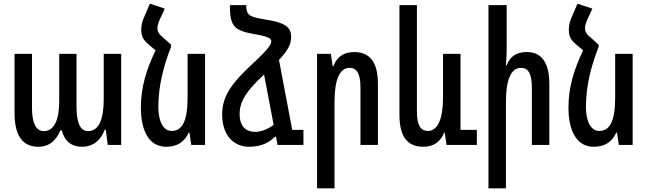

<svg xmlns="http://www.w3.org/2000/svg" viewBox="-20 -788 3521 1044"><path d="M188 10C250 10 286 -26 308 -79H316C328 -31 359 10 426 10C495 10 531 -35 550 -83H555L566 0H639V-495H544V-248C544 -145 520 -75 459 -75C421 -75 396 -111 396 -209V-495H302V-238C302 -133 273 -75 218 -75C179 -75 154 -113 154 -201V-495H59V-173C59 -48 105 10 188 10Z M910 -545 869 -582C844 -602 836 -616 836 -634C836 -650 843 -671 854 -693L876 -741L795 -768L765 -698C754 -674 748 -652 748 -627C748 -592 758 -572 786 -548L826 -514C775 -409 746 -312 746 -203C746 -71 794 10 883 10C945 10 983 -17 1006 -67H1010L1020 0H1095V-495H1000V-259C1000 -131 972 -76 913 -76C865 -76 841 -134 841 -206C841 -326 872 -436 910 -533Z M1489 0H1630V-82H1569L1497 -462C1548 -517 1563 -548 1563 -588C1563 -643 1526 -666 1422 -682C1333 -696 1319 -707 1319 -760H1230C1230 -651 1249 -623 1355 -604C1442 -589 1455 -580 1455 -562C1455 -548 1441 -522 1355 -443C1239 -335 1188 -265 1188 -166C1188 -49 1253 10 1335 10C1400 10 1443 -12 1476 -45H1481L1489 -1ZM1283 -168C1283 -240 1324 -297 1414 -381L1416 -382L1468 -109C1431 -82 1395 -71 1368 -71C1319 -71 1283 -99 1283 -168Z M1704 236H1799V-236C1799 -354 1827 -419 1880 -419C1921 -419 1940 -388 1940 -311V0H2035V-331C2035 -456 1987 -505 1905 -505C1850 -505 1811 -479 1793 -428H1789L1779 -495H1704Z M2282 10C2337 10 2376 -17 2395 -67H2398L2408 0H2573V-82H2484V-495H2389V-259C2389 -141 2360 -76 2307 -76C2267 -76 2247 -106 2247 -183V-760H2152V-164C2152 -40 2199 10 2282 10Z M2735 -760H2636V236H2731V-236C2731 -354 2759 -419 2812 -419C2853 -419 2872 -388 2872 -310V0H2967V-331C2967 -456 2919 -505 2844 -505C2788 -505 2753 -481 2735 -433H2731C2733 -460 2735 -487 2735 -514Z M3235 -545 3194 -582C3169 -602 3161 -616 3161 -634C3161 -650 3168 -671 3179 -693L3201 -741L3120 -768L3090 -698C3079 -674 3073 -652 3073 -627C3073 -592 3083 -572 3111 -548L3151 -514C3100 -409 3071 -312 3071 -203C3071 -71 3119 10 3208 10C3270 10 3308 -17 3331 -67H3335L3345 0H3420V-495H3325V-259C3325 -131 3297 -76 3238 -76C3190 -76 3166 -134 3166 -206C3166 -326 3197 -436 3235 -533Z"/></svg>

Font: Noto Sans Armenian ExtraCondensed Medium
Style: Regular
Weight: 500
Width: 2
Designer: Monotype Design Team
Foundry: Monotype Imaging Inc.
Version: Version 2.008